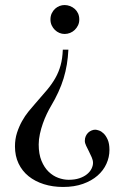

<svg xmlns="http://www.w3.org/2000/svg" viewBox="-20 -514 502 758"><path d="M293 -437Q293 -450.7 288.1 -461.2Q283.2 -471.7 274.9 -479Q266.6 -486.3 256.1 -490.2Q245.6 -494.1 234.9 -494.1Q225.1 -494.1 215.3 -490.5Q205.6 -486.8 197.5 -479.5Q189.5 -472.2 184.3 -461.4Q179.2 -450.7 179.2 -437Q179.2 -424.3 184.1 -413.8Q189 -403.3 196.8 -395.8Q204.6 -388.2 214.6 -384Q224.6 -379.9 234.9 -379.9Q246.1 -379.9 256.6 -384Q267.1 -388.2 275.1 -396Q283.2 -403.8 288.1 -414.1Q293 -424.3 293 -437ZM412.1 78.1Q412.1 53.2 405.3 37.6Q398.4 22 389.4 13.2Q380.4 4.4 370.8 1.2Q361.3 -2 356 -2Q349.1 -2 341.8 1Q334.5 3.9 328.6 9.3Q322.8 14.6 318.8 22.9Q314.9 31.2 314.9 42Q314.9 50.8 320.1 61.5Q325.2 72.3 331.1 83.7Q336.9 95.2 342 106.9Q347.2 118.7 347.2 128.9Q347.2 140.1 341.3 152.1Q335.4 164.1 323.5 173.8Q311.5 183.6 293.5 189.7Q275.4 195.8 251 195.8Q231 195.8 210.2 188.2Q189.5 180.7 172.1 164.1Q154.8 147.5 143.8 120.8Q132.8 94.2 132.8 56.2Q132.8 36.1 137.5 14.9Q142.1 -6.3 149.2 -26.4Q156.2 -46.4 164.8 -64.2Q173.3 -82 181.2 -95.2Q197.8 -123 210.2 -150.1Q222.7 -177.2 231 -204.3Q239.3 -231.4 243.9 -259.5Q248.5 -287.6 250 -317.9H228Q226.6 -282.2 219.2 -255.9Q211.9 -229.5 198.5 -205.8Q185.1 -182.1 165 -158.2Q145 -134.3 118.2 -104Q106.4 -90.8 92.5 -73.7Q78.6 -56.6 66.9 -35.6Q55.2 -14.6 47.1 10.3Q39.1 35.2 39.1 64Q39.1 101.6 53.2 131.3Q67.4 161.1 92.8 181.6Q118.2 202.1 153.1 213.1Q188 224.1 229 224.1Q273.4 224.1 307.6 211.9Q341.8 199.7 365 179.4Q388.2 159.2 400.1 132.8Q412.1 106.4 412.1 78.1Z"/></svg>

Font: Galatia SIL
Style: Regular
Weight: 400
Designer: Development by SIL's NRSI team
Version: Version 2.1